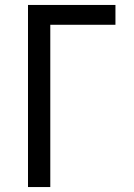

<svg xmlns="http://www.w3.org/2000/svg" viewBox="-20 -755 540 775"><path d="M93 0V-735H446V-655H183V0Z"/></svg>

Font: Iosevka Term Medium
Style: Regular
Weight: 500
Monospace: yes
Designer: Belleve Invis
Foundry: Belleve Invis
Version: Version 26.3.1